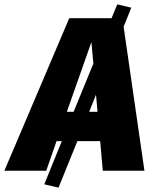

<svg xmlns="http://www.w3.org/2000/svg" viewBox="-83 -779 692 876"><path d="M374 -135H270L184 77L119 62L199 -135H175L128 0H-63L233 -696H426L452 -759L516 -744L481 -657L576 0H386ZM253 -269 343 -489 334 -587 222 -269ZM362 -269 355 -347 324 -269Z"/></svg>

Font: FiraGO Heavy
Style: Italic
Weight: 900
Italic angle: -8°
Designer: bBox Type GmbH
Foundry: bBox Type GmbH
Version: Version 1.001